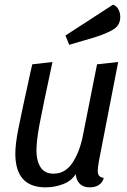

<svg xmlns="http://www.w3.org/2000/svg" viewBox="-20 -787 549 827"><path d="M401 -51Q401 -23 427 -21Q422 -1 406 9.5Q390 20 367 20Q340 20 324.5 5.5Q309 -9 306 -37Q288 -8 252 6Q216 20 176 20Q46 20 46 -126Q46 -166 59 -232Q72 -298 111 -475L119 -510L206 -520Q162 -315 149.5 -247.5Q137 -180 137 -137Q137 -95 154.5 -67Q172 -39 211 -39Q262 -39 293.5 -88Q325 -137 338 -208L398 -510L489 -520L406 -93Q401 -63 401 -51ZM498 -714Q498 -679 469.5 -661Q441 -643 387 -626L278 -594L262 -634L467 -767Q483 -761 490.5 -746Q498 -731 498 -714Z"/></svg>

Font: Sansita Light Italic
Style: Regular
Weight: 300
Italic angle: -11°
Designer: Pablo Cosgaya
Foundry: Omnibus-Type
Version: Version 1.006